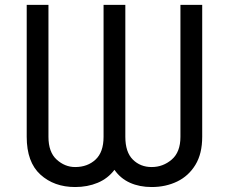

<svg xmlns="http://www.w3.org/2000/svg" viewBox="-20 -747 926 777"><path d="M88.1 -193.2V-727.3H176.1V-193.2Q176.1 -131.4 209.3 -101.2Q242.5 -71 284.1 -71Q334.2 -71 366.7 -101.2Q399.1 -131.4 399.1 -193.2V-727.3H487.2V-193.2Q487.2 -131.4 517.6 -101.2Q547.9 -71 593.8 -71Q639.6 -71 674.9 -101.2Q710.2 -131.4 710.2 -193.2V-727.3H798.3V-193.2Q798.3 -125 770.8 -79.9Q743.3 -34.8 696.9 -12.4Q650.6 9.9 593.8 9.9Q544.7 9.9 506.2 -7.3Q467.7 -24.5 443.2 -59.7Q416.5 -24.5 375.4 -7.3Q334.2 9.9 284.1 9.9Q198.9 9.9 143.5 -40.5Q88.1 -90.9 88.1 -193.2Z"/></svg>

Font: Inter Zeller
Style: Regular
Weight: 400
Designer: Rasmus Andersson; Joe Bland
Foundry: zeller
Version: Version 3.015;git-dec3a8cb1